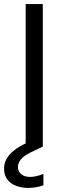

<svg xmlns="http://www.w3.org/2000/svg" viewBox="-52 -720 304 942"><path d="M74 0V-700H158V0ZM86 202Q56 202 29 192.5Q2 183 -15 162Q-32 141 -32 107Q-32 83 -21 61.5Q-10 40 15.5 19Q41 -2 84 -21L137 -44L158 -1L100 27Q65 44 50.5 62Q36 80 36 99Q36 122 52.5 135Q69 148 96 148Q110 148 127.5 144Q145 140 161 133V189Q145 195 125.5 198.5Q106 202 86 202Z"/></svg>

Font: DM Sans 24pt
Style: Regular
Weight: 400
Designer: Colophon Foundry, Jonny Pinhorn
Foundry: Colophon Foundry
Version: Version 4.004;gftools[0.9.30]